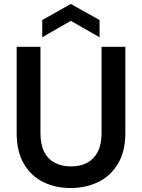

<svg xmlns="http://www.w3.org/2000/svg" viewBox="-20 -936 715 968"><path d="M336 12Q260 12 198.5 -18Q137 -48 100.5 -110Q64 -172 64 -266V-700H184V-265Q184 -208 202.5 -171Q221 -134 256 -115.5Q291 -97 338 -97Q386 -97 420 -115.5Q454 -134 473 -171Q492 -208 492 -265V-700H612V-266Q612 -172 574.5 -110Q537 -48 474.5 -18Q412 12 336 12ZM193 -748V-835L337 -916L482 -835V-748L337 -831Z"/></svg>

Font: DM Sans 9pt
Style: Semibold
Weight: 600
Designer: Colophon Foundry, Jonny Pinhorn
Foundry: Colophon Foundry
Version: Version 4.004;gftools[0.9.30]